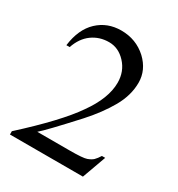

<svg xmlns="http://www.w3.org/2000/svg" viewBox="-163 -783 826 890"><g transform="rotate(30 250.0 -338.0)"><path d="M458 -127 412.1 0H21.5V-17.6Q195.3 -175.8 263.7 -275.4Q334 -374 334 -457Q334 -517.6 294.9 -559.6Q256.8 -600.6 206.1 -600.6Q155.3 -600.6 116.2 -572.3Q77.1 -543.9 58.6 -489.3H41Q52.7 -580.1 103.5 -627.9Q154.3 -675.8 228.5 -675.8Q307.6 -675.8 364.3 -624Q418 -573.2 418 -505.9Q418 -438.5 380.4 -372.1Q342.8 -305.7 280.3 -236.3Q155.3 -99.6 125 -74.2H297.9Q369.1 -74.2 388.2 -81.1Q407.2 -87.9 418 -97.7Q429.7 -109.4 440.4 -127Z"/></g></svg>

Font: Menaion Unicode
Style: Regular
Weight: 400
Designer: Aleksandr Andreev
Foundry: Ponomar Technologies, Inc.
Version: 2.0